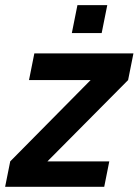

<svg xmlns="http://www.w3.org/2000/svg" viewBox="-50 -718 539 738"><path d="M82 -512.7H462.9L442.4 -410.2L132.3 -97.7H370.1L350.6 0H-30.3L-10.7 -97.7L298.3 -410.2H61.5ZM362.3 -698.2 340.8 -590.8H226.1L247.6 -698.2Z"/></svg>

Font: Sansation
Style: Bold Italic
Weight: 700
Designer: Bernd Montag
Version: Version 1.301